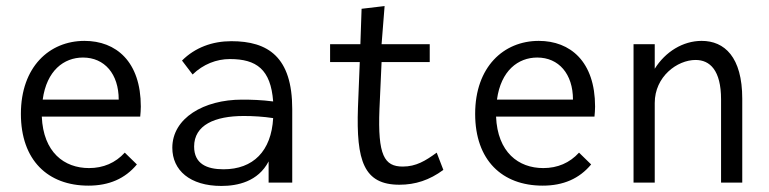

<svg xmlns="http://www.w3.org/2000/svg" viewBox="-20 -603 2540 634"><path d="M272 10C340 10 393 -13 432 -60L392 -99C361 -65 321 -48 274 -48C192 -48 123 -100 118 -218H443C444 -229 445 -240 445 -251C445 -400 363 -468 259 -468C143 -468 49 -382 49 -227C49 -74 138 10 272 10ZM121 -274C134 -370 191 -413 254 -413C325 -413 372 -359 372 -274Z M711 11C764 11 832 -3 867 -70V0H945V-243C945 -415 865 -467 744 -467C681 -467 624 -446 581 -403L616 -357C651 -391 695 -408 739 -408C827 -408 874 -374 882 -268C844 -273 810 -274 779 -274C653 -274 549 -213 549 -115C549 -41 607 11 711 11ZM621 -119C621 -190 689 -220 785 -220C815 -220 850 -218 882 -213C876 -104 816 -44 718 -44C663 -44 621 -62 621 -119Z M1299 7C1351 7 1398 -8 1444 -42L1422 -99C1385 -72 1354 -53 1310 -53C1249 -53 1227 -90 1233 -243L1240 -398H1399V-457H1240L1250 -583L1174 -574L1170 -457H1070V-398H1168L1162 -248C1156 -72 1181 7 1299 7Z M1772 10C1840 10 1893 -13 1932 -60L1892 -99C1861 -65 1821 -48 1774 -48C1692 -48 1623 -100 1618 -218H1943C1944 -229 1945 -240 1945 -251C1945 -400 1863 -468 1759 -468C1643 -468 1549 -382 1549 -227C1549 -74 1638 10 1772 10ZM1621 -274C1634 -370 1691 -413 1754 -413C1825 -413 1872 -359 1872 -274Z M2072 0H2142V-263C2142 -350 2216 -405 2277 -405C2324 -405 2361 -371 2361 -275V0H2431V-277C2431 -415 2372 -468 2297 -468C2235 -468 2177 -432 2142 -376V-457H2072Z"/></svg>

Font: Inconsolata
Style: Regular
Weight: 400
Monospace: yes
Designer: Raph Levien, Cyreal, Brenton Simpson
Foundry: Raph Levien, Cyreal, Google
Version: Version 3.100